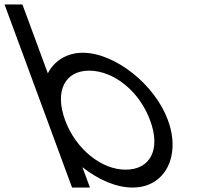

<svg xmlns="http://www.w3.org/2000/svg" viewBox="-255 -819 910 859"><path d="M-43.6 -281 -219.9 -759 -234.7 -799H-154.7L-139.9 -759L-41 -490.9C-12 -546.8 42.7 -582.5 115 -583C260 -583 438.7 -440 496.4 -281C555.4 -121 483.7 21 337.4 20C264.6 20 183.7 -15.5 113.7 -71.2L132.6 -20L147.4 20H67.4L52.6 -20ZM36.4 -281C84.3 -151 200.2 -59 307.9 -60C416.9 -60 465.7 -150 416.4 -281C368.4 -411 254.9 -502 144.5 -503C35.5 -503 -11.9 -412 36.4 -281Z"/></svg>

Font: Nordica Plus
Style: NordicaClassicLightOpObl
Weight: 300
Version: Version 1.01